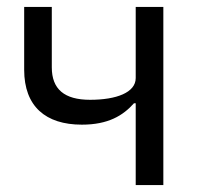

<svg xmlns="http://www.w3.org/2000/svg" viewBox="-20 -536 578 556"><path d="M373 0H453V-516H373V-310C373 -268 317 -247 241 -247C166 -247 130 -278 130 -341V-516H50V-334C50 -228 112 -175 217 -175C293 -175 336 -201 368 -237H373Z"/></svg>

Font: LVC Sans
Style: Regular
Weight: 400
Designer: Mike Abbink, Paul van der Laan, Pieter van Rosmalen
Foundry: Bold Monday
Version: Version 3.0